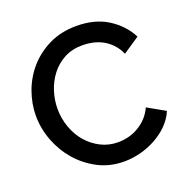

<svg xmlns="http://www.w3.org/2000/svg" viewBox="-128 -835 939 961"><g transform="rotate(-20 341.5 -354.0)"><path d="M35.2 -359.9Q35.2 -422.9 58.1 -487.3Q81.1 -550.8 125.5 -601.6Q170.4 -652.3 233.9 -683.1Q297.9 -713.9 378.9 -713.9Q476.6 -713.9 544.9 -670.9Q613.8 -627.4 648.9 -559.1L561 -500Q546.4 -531.7 524.9 -554.2Q504.4 -575.2 479 -588.9Q455.6 -601.1 427.2 -607.4Q402.3 -612.8 375 -612.8Q318.4 -612.8 276.9 -590.3Q234.4 -567.4 206.5 -530.8Q177.7 -493.2 163.6 -448.2Q148.9 -402.3 148.9 -356Q148.9 -304.2 166 -256.8Q183.1 -209 213.4 -173.8Q244.1 -138.2 286.1 -116.7Q328.1 -95.2 377.9 -95.2Q404.8 -95.2 431.6 -101.6Q459 -107.9 484.4 -122.6Q511.2 -137.7 531.7 -159.2Q552.7 -181.2 566.9 -211.9L660.2 -159.2Q644 -120.6 611.8 -88.4Q583 -59.6 542 -37.1Q503.4 -16.1 459.5 -4.9Q417 5.9 374 5.9Q298.3 5.9 236.8 -25.9Q174.8 -58.1 129.9 -109.4Q85.4 -160.6 60.1 -226.6Q35.2 -292 35.2 -359.9Z"/></g></svg>

Font: Rising Sun DemiBold
Style: DemiBold
Weight: 600
Designer: Matt McInerney, Pablo Impallari, Rodrigo Fuenzalida
Foundry: Matt McInerney, Pablo Impallari, Rodrigo Fuenzalida
Version: Version 1.000